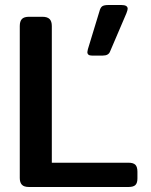

<svg xmlns="http://www.w3.org/2000/svg" viewBox="-20 -747 604 767"><path d="M329 -539Q329 -542 331 -550L377 -701Q381 -717 388.5 -722Q396 -727 413 -727H465Q490 -727 490 -712Q490 -707 485 -694L420 -542Q414 -525 391 -525H347Q329 -525 329 -539ZM59 -36V-643Q59 -662 67.5 -671Q76 -680 96 -680H149Q169 -680 178 -671Q187 -662 187 -643V-97H493Q513 -97 521 -88.5Q529 -80 529 -61V-34Q529 -16 521 -8Q513 0 493 0H96Q76 0 67.5 -9Q59 -18 59 -36Z"/></svg>

Font: Mitr
Style: Regular
Weight: 400
Designer: Thanarat Vachiruckul
Foundry: Cadson Demak
Version: Version 1.003